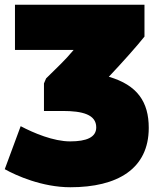

<svg xmlns="http://www.w3.org/2000/svg" viewBox="-37 -743 671 808"><path d="M259 45C457 45 589 -32 589 -205C589 -314 541 -385 421 -420C476 -478 541 -551 571 -589V-723H26V-533H273C234 -486 207 -463 157 -413L148 -392V-276H227C310 -276 368 -261 368 -207C368 -165 327 -148 258 -148C188 -148 105 -183 50 -212L-17 -31C31 -4 141 45 259 45Z"/></svg>

Font: Repo ExtraBlack
Style: Regular
Weight: 400
Designer: Stefan Peev
Foundry: Context Ltd
Version: Version 001.502